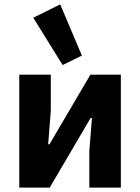

<svg xmlns="http://www.w3.org/2000/svg" viewBox="-20 -857 640 877"><path d="M68 -516H212V-350L200 -198H206L393 -516H532V0H388V-166L400 -318H394L207 0H68ZM132 -776 255 -837 354 -603 266 -560Z"/></svg>

Font: iA Writer Duo V
Style: Regular
Weight: 400
Designer: Mike Abbink, Paul van der Laan, Pieter van Rosmalen, Oliver Reichenstein
Foundry: Information Architects Inc.
Version: Version 2.000